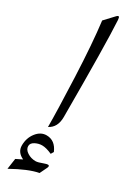

<svg xmlns="http://www.w3.org/2000/svg" viewBox="-280 -758 787 1096"><g transform="rotate(30 113.5 -210.5)"><path d="M22 168.5Q22 119.6 49.8 83.7Q77.6 47.9 116.2 47.9Q172.9 47.9 199.2 109.9L188.5 127.9Q149.9 110.4 123 110.4Q99.6 110.4 77.4 122.1Q55.2 133.8 55.2 153.3Q55.2 175.8 79.6 191.7Q104 207.5 134.8 207.5Q149.4 207.5 184.1 194.3Q198.7 189 205.6 189Q214.4 189 214.4 196.3Q214.4 201.2 210.9 208L188.5 254.4Q122.1 266.6 17.6 325.2L27.8 254.4Q54.7 241.7 68.4 234.4Q22 212.9 22 168.5ZM139.2 -725.6Q148.4 -570.8 148.4 -91.3Q148.4 -22.5 98.6 2.9Q98.6 -103 89.4 -320.6Q80.1 -538.1 62.5 -678.2L118.7 -738.3Q128.4 -748.5 133.3 -745.6Q138.2 -742.7 139.2 -725.6Z"/></g></svg>

Font: Parastoo FD
Style: FD
Weight: 400
Foundry: Saber Rastikerdar (saber.rastikerdar@gmail.com)
Version: Version 2.0.1